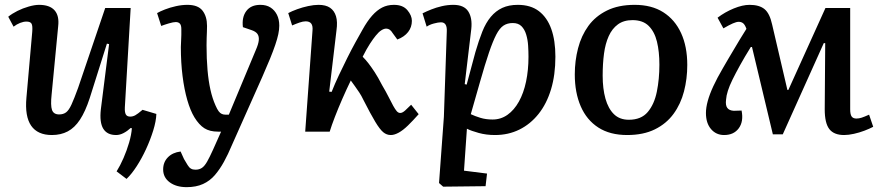

<svg xmlns="http://www.w3.org/2000/svg" viewBox="-20 -543 3630 792"><path d="M14 -474Q30 -487 52 -498Q74 -509 98.5 -516Q123 -523 141 -523Q185 -523 205 -500.5Q225 -478 220 -435L193 -154Q188 -108 194.5 -89.5Q201 -71 224 -71Q241 -71 252.5 -79.5Q264 -88 275 -112Q286 -136 302 -180L414 -510H519L495 -100Q494 -80 499 -71Q504 -62 517 -62Q528 -62 538 -67.5Q548 -73 568 -90L625 -73Q624 -43 612 -4.5Q600 34 582.5 72Q565 110 544 142.5Q523 175 502 195L461 164Q476 140 489.5 109Q503 78 512.5 45.5Q522 13 524 -14L519 -15Q505 -2 489.5 6Q474 14 459 14Q422 14 406 -12Q390 -38 396 -92L430 -361L421 -363L350 -138Q332 -83 310 -49.5Q288 -16 259.5 -1Q231 14 194 14Q135 14 108.5 -24.5Q82 -63 89 -140L113 -412Q115 -437 110 -445.5Q105 -454 89 -454Q77 -454 63 -448.5Q49 -443 36 -433Z M936 57Q921 93 904 124Q887 155 866.5 179Q846 203 817.5 216Q789 229 750 229Q707 229 680 209Q653 189 653 156Q653 126 672.5 106Q692 86 725 82L739 113Q748 128 754 138Q760 148 767.5 152.5Q775 157 786 157Q802 157 813 149.5Q824 142 834.5 123.5Q845 105 859 74L892 0H879Q845 0 823 -14Q801 -28 782 -59Q765 -87 752.5 -130.5Q740 -174 733 -229.5Q726 -285 726 -349Q726 -360 727 -373Q728 -386 728 -399.5Q728 -413 728 -423Q728 -439 722 -445.5Q716 -452 705 -452Q695 -452 676.5 -446.5Q658 -441 645 -436L628 -489Q640 -496 660.5 -504Q681 -512 705.5 -517.5Q730 -523 753 -523Q797 -523 815.5 -499Q834 -475 834 -436Q834 -425 833.5 -412.5Q833 -400 832.5 -386.5Q832 -373 832 -356Q832 -300 836 -254.5Q840 -209 848 -173Q856 -137 869 -108Q876 -92 882 -84Q888 -76 895 -73Q902 -70 910 -70H924L1035 -336Q1046 -361 1047.5 -377Q1049 -393 1042 -403Q1035 -413 1017 -419L982 -431Q977 -472 996 -497.5Q1015 -523 1054 -523Q1079 -523 1096 -512Q1113 -501 1122.5 -482Q1132 -463 1132 -437Q1132 -421 1128 -402Q1124 -383 1115.5 -358Q1107 -333 1094 -301Q1081 -269 1062 -226Z M1338 -165 1348 -164Q1361 -197 1378 -233Q1395 -269 1412.5 -304Q1430 -339 1446.5 -369Q1463 -399 1475 -420Q1495 -456 1515 -478.5Q1535 -501 1556.5 -512Q1578 -523 1605 -523Q1642 -523 1660.5 -501Q1679 -479 1679 -457Q1679 -431 1663.5 -411Q1648 -391 1619 -380L1600 -406Q1594 -416 1587.5 -420.5Q1581 -425 1573 -425Q1564 -425 1553 -418Q1542 -411 1530 -396Q1520 -384 1506 -362.5Q1492 -341 1476 -309Q1489 -296 1500.5 -281Q1512 -266 1525.5 -245.5Q1539 -225 1556 -192Q1572 -165 1583 -143Q1594 -121 1602 -106.5Q1610 -92 1616.5 -84.5Q1623 -77 1631 -77Q1640 -77 1651.5 -87.5Q1663 -98 1676 -111L1707 -72Q1683 -45 1663 -25.5Q1643 -6 1625 4Q1607 14 1592 14Q1575 14 1561 2.5Q1547 -9 1528 -40.5Q1509 -72 1479 -131Q1471 -148 1462 -161.5Q1453 -175 1444 -187.5Q1435 -200 1427 -211Q1409 -174 1392 -135Q1375 -96 1361.5 -61Q1348 -26 1340 0H1239L1269 -416Q1271 -436 1264 -445.5Q1257 -455 1241 -455Q1230 -455 1215.5 -450Q1201 -445 1185 -438L1169 -489Q1184 -497 1206 -505Q1228 -513 1251.5 -518Q1275 -523 1294 -523Q1324 -523 1341.5 -511Q1359 -499 1366 -476Q1373 -453 1368 -418Z M1823 -413Q1824 -432 1818 -441.5Q1812 -451 1799 -451Q1788 -451 1769.5 -446Q1751 -441 1740 -433L1723 -488Q1739 -496 1759 -504Q1779 -512 1802.5 -517.5Q1826 -523 1850 -523Q1894 -523 1911.5 -496Q1929 -469 1924 -423L1897 -196L1905 -194L1941 -328Q1955 -376 1969.5 -412.5Q1984 -449 2004.5 -473.5Q2025 -498 2052 -510.5Q2079 -523 2116 -523Q2169 -523 2203 -497Q2237 -471 2254 -423.5Q2271 -376 2271 -309Q2271 -234 2253 -174.5Q2235 -115 2201.5 -73Q2168 -31 2122.5 -8.5Q2077 14 2022 14Q1986 14 1955 5.5Q1924 -3 1906 -12L1894 161L1989 173L1983 225L1808 227L1791 212L1811 -61ZM2095 -448Q2073 -448 2057 -437.5Q2041 -427 2027 -400Q2013 -373 1997 -326Q1981 -279 1960 -205L1922 -72Q1939 -64 1961.5 -57Q1984 -50 2012 -50Q2046 -50 2073.5 -69.5Q2101 -89 2120.5 -124Q2140 -159 2150 -206.5Q2160 -254 2160 -309Q2160 -331 2158.5 -355Q2157 -379 2150.5 -400.5Q2144 -422 2131 -435Q2118 -448 2095 -448Z M2567 14Q2496 14 2448 -17Q2400 -48 2375.5 -104.5Q2351 -161 2351 -236Q2351 -292 2364.5 -344Q2378 -396 2407 -436Q2436 -476 2483.5 -499.5Q2531 -523 2598 -523Q2668 -523 2716 -492.5Q2764 -462 2789.5 -406.5Q2815 -351 2815 -275Q2815 -218 2801.5 -166Q2788 -114 2758.5 -73.5Q2729 -33 2681.5 -9.5Q2634 14 2567 14ZM2574 -49Q2625 -49 2652 -81Q2679 -113 2689.5 -165Q2700 -217 2700 -276Q2700 -330 2690 -371Q2680 -412 2656 -436Q2632 -460 2589 -460Q2553 -460 2529 -442.5Q2505 -425 2491 -394Q2477 -363 2471.5 -321.5Q2466 -280 2466 -231Q2466 -177 2477.5 -136Q2489 -95 2512.5 -72Q2536 -49 2574 -49Z M3209 11H3168L3082 -349H3077Q3051 -307 3032.5 -273.5Q3014 -240 3001.5 -214.5Q2989 -189 2982.5 -168.5Q2976 -148 2975 -132Q2972 -109 2980 -98Q2988 -87 3007 -86L3039 -87Q3048 -42 3027.5 -14Q3007 14 2967 14Q2934 14 2913 -10.5Q2892 -35 2892 -77Q2892 -99 2899.5 -126.5Q2907 -154 2922.5 -187.5Q2938 -221 2962 -262Q2972 -280 2983.5 -299Q2995 -318 3007 -338.5Q3019 -359 3032 -380.5Q3045 -402 3059 -424Q3053 -441 3045.5 -447Q3038 -453 3027 -453Q3018 -453 3003 -446.5Q2988 -440 2964 -426L2940 -470Q2970 -493 3006.5 -508Q3043 -523 3072 -523Q3112 -523 3133.5 -505.5Q3155 -488 3165 -442L3228 -172H3232L3385 -510H3487V-92Q3487 -71 3493 -62.5Q3499 -54 3513 -54Q3523 -54 3534 -57.5Q3545 -61 3565 -70L3582 -20Q3567 -12 3546 -4Q3525 4 3502.5 9Q3480 14 3462 14Q3420 14 3401 -10.5Q3382 -35 3382 -92L3384 -365H3378Z"/></svg>

Font: Literata Medium
Style: Italic
Weight: 500
Italic angle: -2°
Designer: Latin by Veronika Burian and Jose Scaglione. Greek by Irene Vlachou. Cyrillic by Vera Evstafieva
Foundry: TypeTogether
Version: Version 3.103;gftools[0.9.29]